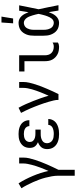

<svg xmlns="http://www.w3.org/2000/svg" viewBox="746 -1540 1009 2540"><g transform="rotate(-90 1250.0 -269.5)"><path d="M196 215V0Q196 -44 188.5 -87Q181 -130 170 -172Q159 -214 144 -255Q129 -296 111 -336Q93 -376 73 -415Q53 -454 30 -490L95 -528Q124 -483 148.5 -435Q173 -387 194 -337Q215 -287 231.5 -236Q248 -185 259 -132Q271 -159 282 -186Q293 -213 303.5 -240.5Q314 -268 323 -296Q332 -324 339.5 -352.5Q347 -381 352.5 -410Q358 -439 358 -468V-520H436V-468Q436 -426 426.5 -385.5Q417 -345 404 -305.5Q391 -266 376 -227.5Q361 -189 344.5 -150.5Q328 -112 310 -74.5Q292 -37 274 0V215Z M747 8Q723 8 699.5 5Q676 2 653 -5.5Q630 -13 610 -26.5Q590 -40 575.5 -59.5Q561 -79 554.5 -102Q548 -125 548 -149Q548 -170 553.5 -190Q559 -210 572 -226Q585 -242 602.5 -253Q620 -264 639 -271Q623 -278 608 -288.5Q593 -299 582.5 -313.5Q572 -328 568 -345.5Q564 -363 564 -381Q564 -403 570 -425Q576 -447 589 -464.5Q602 -482 620.5 -495Q639 -508 660 -515.5Q681 -523 703 -525.5Q725 -528 747 -528Q768 -528 789.5 -525.5Q811 -523 831.5 -516.5Q852 -510 870.5 -498.5Q889 -487 902.5 -470Q916 -453 923 -432.5Q930 -412 930 -390V-385H852V-388Q852 -405 841.5 -420.5Q831 -436 815.5 -444Q800 -452 782.5 -455Q765 -458 747 -458Q729 -458 710.5 -454.5Q692 -451 676 -441.5Q660 -432 651 -415.5Q642 -399 642 -380Q642 -368 646 -356Q650 -344 658.5 -335Q667 -326 678 -320Q689 -314 701 -311Q713 -308 725.5 -306.5Q738 -305 750 -305H806V-235H750Q736 -235 722 -234Q708 -233 694 -229Q680 -225 667.5 -218.5Q655 -212 645 -202Q635 -192 630.5 -178.5Q626 -165 626 -150Q626 -129 636.5 -110Q647 -91 665.5 -80Q684 -69 705 -65.5Q726 -62 747 -62Q760 -62 773 -63Q786 -64 799 -67Q812 -70 824 -75Q836 -80 846 -88.5Q856 -97 862 -109Q868 -121 868 -134V-135H946V-132Q946 -109 937.5 -87.5Q929 -66 914 -49Q899 -32 879 -21Q859 -10 837 -3.5Q815 3 792.5 5.5Q770 8 747 8Z M1199 0Q1199 -33 1191 -65Q1183 -97 1174 -129Q1165 -161 1154.5 -192Q1144 -223 1132.5 -254Q1121 -285 1109 -315.5Q1097 -346 1084 -376Q1071 -406 1056.5 -436Q1042 -466 1027 -495L1095 -528Q1121 -481 1143 -432Q1165 -383 1184.5 -333Q1204 -283 1222 -232.5Q1240 -182 1254 -130Q1266 -157 1278 -184.5Q1290 -212 1300.5 -239.5Q1311 -267 1321 -295Q1331 -323 1339 -351.5Q1347 -380 1352.5 -409Q1358 -438 1358 -468V-520H1436V-468Q1436 -427 1426.5 -386Q1417 -345 1404.5 -305.5Q1392 -266 1377 -227.5Q1362 -189 1345.5 -151Q1329 -113 1312 -75Q1295 -37 1276 0Z M1904 8Q1878 8 1853 4Q1828 0 1805 -11.5Q1782 -23 1763 -41Q1744 -59 1732 -81.5Q1720 -104 1715.5 -129Q1711 -154 1711 -180V-450H1575V-520H1789V-180Q1789 -157 1795.5 -134Q1802 -111 1818.5 -94Q1835 -77 1857.5 -69.5Q1880 -62 1904 -62Q1918 -62 1932 -66Q1946 -70 1958 -78V-8Q1946 0 1932 4Q1918 8 1904 8Z M2220 8Q2195 8 2169.5 2Q2144 -4 2123 -18.5Q2102 -33 2087 -54.5Q2072 -76 2063 -100Q2054 -124 2051 -149Q2048 -174 2048 -200V-320Q2048 -346 2051 -371Q2054 -396 2063 -420Q2072 -444 2087 -465.5Q2102 -487 2123 -501.5Q2144 -516 2169.5 -522Q2195 -528 2220 -528Q2246 -528 2269.5 -516.5Q2293 -505 2310 -485.5Q2327 -466 2338.5 -443Q2350 -420 2359 -396Q2364 -427 2369 -458Q2374 -489 2379 -520H2450Q2437 -456 2424.5 -391.5Q2412 -327 2398 -263Q2413 -198 2425.5 -132Q2438 -66 2452 0H2381Q2376 -32 2370.5 -64Q2365 -96 2360 -128V-129Q2351 -104 2339.5 -80.5Q2328 -57 2311 -37Q2294 -17 2270 -4.5Q2246 8 2220 8ZM2220 -62Q2236 -62 2250 -69.5Q2264 -77 2274 -89Q2284 -101 2291 -115Q2298 -129 2304 -143.5Q2310 -158 2314.5 -173Q2319 -188 2323 -203Q2327 -218 2330.5 -233Q2334 -248 2337 -264Q2333 -283 2328 -303Q2323 -323 2317 -342.5Q2311 -362 2304 -380.5Q2297 -399 2286 -416Q2275 -433 2257.5 -445.5Q2240 -458 2220 -458Q2205 -458 2189.5 -452.5Q2174 -447 2163 -436.5Q2152 -426 2144.5 -411.5Q2137 -397 2133 -382Q2129 -367 2127.5 -351.5Q2126 -336 2126 -320V-200Q2126 -184 2127.5 -168.5Q2129 -153 2133 -138Q2137 -123 2144.5 -108.5Q2152 -94 2163 -83.5Q2174 -73 2189.5 -67.5Q2205 -62 2220 -62ZM2212 -600 2223 -754H2301L2276 -600Z"/></g></svg>

Font: Iosevka Custom
Style: Regular
Weight: 400
Monospace: yes
Designer: Belleve Invis
Foundry: Belleve Invis
Version: Version 32.5.0; ttfautohint (v1.8.4)